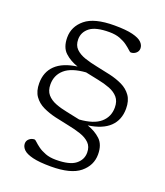

<svg xmlns="http://www.w3.org/2000/svg" viewBox="-151 -819 898 1043"><g transform="rotate(20 298.0 -298.0)"><path d="M266 121.5Q199 121.5 160.8 112Q122.5 102.5 106.8 86.8Q91 71 91 52Q91 35.5 104 24.5Q117 13.5 134 13.5Q137.5 13.5 147.8 23.2Q158 33 175.5 45.8Q193 58.5 218.5 68.2Q244 78 279.5 78Q358.5 78 392.5 51.2Q426.5 24.5 426.5 -16.5Q426.5 -51 406.2 -71Q386 -91 352.5 -102.2Q319 -113.5 279.2 -121.2Q239.5 -129 199.8 -138.2Q160 -147.5 126.5 -163.5Q93 -179.5 72.8 -208Q52.5 -236.5 52.5 -282.5Q52.5 -347.5 93.8 -387.2Q135 -427 217.5 -438.5Q172.5 -453.5 141.5 -482.2Q110.5 -511 110.5 -568Q110.5 -631.5 162.5 -674.2Q214.5 -717 330 -717Q397 -717 435.2 -707.5Q473.5 -698 489.2 -682.2Q505 -666.5 505 -647.5Q505 -631 492.2 -620Q479.5 -609 462 -609Q458.5 -609 448.2 -618.8Q438 -628.5 420.8 -641.2Q403.5 -654 377.8 -663.8Q352 -673.5 316.5 -673.5Q237.5 -673.5 203.8 -646.8Q170 -620 170 -579Q170 -544.5 190.2 -524.5Q210.5 -504.5 243.8 -493.2Q277 -482 316.8 -474.2Q356.5 -466.5 396.5 -457.2Q436.5 -448 469.8 -432Q503 -416 523.2 -387.5Q543.5 -359 543.5 -313Q543.5 -248 502.2 -208.2Q461 -168.5 378.5 -157Q423.5 -142 454.5 -113.2Q485.5 -84.5 485.5 -27.5Q485.5 36 433.5 78.8Q381.5 121.5 266 121.5ZM484 -298Q484 -334.5 465.5 -356Q447 -377.5 416 -389.5Q385 -401.5 347.5 -408.8Q310 -416 272 -424.5Q189.5 -418.5 150.8 -384.8Q112 -351 112 -297.5Q112 -261 130.5 -239.5Q149 -218 180 -206Q211 -194 248.5 -186.8Q286 -179.5 324 -171Q406.5 -177 445.2 -210.8Q484 -244.5 484 -298Z"/></g></svg>

Font: Newsreader Caption Light
Style: Regular
Weight: 300
Designer: Hugues Gentile
Foundry: Production Type
Version: Version 1.001